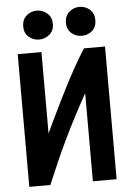

<svg xmlns="http://www.w3.org/2000/svg" viewBox="-60 -954 681 999"><g transform="rotate(-5 280.0 -455.0)"><path d="M52 0V-693H176V-267Q190 -299 209.5 -339Q229 -379 251 -424.5Q273 -470 297.5 -517Q322 -564 347.5 -609Q373 -654 398 -693H508V0H384V-460Q352 -403 322.5 -346.5Q293 -290 265.5 -233Q238 -176 212.5 -118Q187 -60 162 0ZM393 -759Q362 -759 339 -779Q316 -799 316 -834Q316 -869 339 -889.5Q362 -910 393 -910Q425 -910 447.5 -889.5Q470 -869 470 -834Q470 -799 447.5 -779Q425 -759 393 -759ZM170 -759Q139 -759 116 -779Q93 -799 93 -834Q93 -869 116 -889.5Q139 -910 170 -910Q201 -910 224.5 -889.5Q248 -869 248 -834Q248 -799 224.5 -779Q201 -759 170 -759Z"/></g></svg>

Font: Ubuntu Sans Mono
Style: Bold
Weight: 700
Monospace: yes
Designer: Dalton Maag Ltd
Foundry: Dalton Maag Ltd
Version: Version 1.006